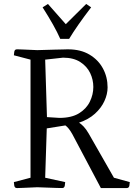

<svg xmlns="http://www.w3.org/2000/svg" viewBox="-20 -949 675 969"><path d="M134 -648 50 -670Q50 -675 52 -687.5Q54 -700 65 -700Q65 -700 71 -700Q77 -700 99 -699Q121 -698 168 -696Q225 -698 256 -698.5Q287 -699 301.5 -699.5Q316 -700 319.5 -700Q323 -700 324 -700Q387 -700 431.5 -673.5Q476 -647 499.5 -603.5Q523 -560 523 -508Q523 -474 507 -439Q491 -404 459 -375Q427 -346 379 -330Q390 -323 402 -310.5Q414 -298 427 -276L555 -52L635 -30Q635 -25 633 -12.5Q631 0 620 0H489L345 -272Q327 -304 310 -316L216 -301L208 -52L309 -30Q309 -25 307 -12.5Q305 0 294 0Q294 0 266 -0.5Q238 -1 168 -4Q121 -2 99 -1Q77 0 71 0Q65 0 65 0Q54 0 52 -12.5Q50 -25 50 -30L134 -52ZM298 -658 208 -648 217 -358 280 -354Q341 -354 378.5 -377Q416 -400 433.5 -436Q451 -472 451 -510Q451 -547 435 -580.5Q419 -614 385 -636Q351 -658 298 -658ZM312 -827 415 -929 440 -912Q368 -818 329 -753H284Q270 -785 247.5 -825Q225 -865 195 -912L222 -929Z"/></svg>

Font: Mate SC
Style: Regular
Weight: 400
Designer: Eduardo Rodriguez Tunni
Foundry: Eduardo Rodriguez Tunni
Version: Version 1.003; ttfautohint (v1.8.4.7-5d5b);gftools[0.9.24]